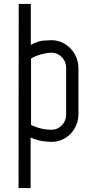

<svg xmlns="http://www.w3.org/2000/svg" viewBox="-20 -720 471 984"><path d="M139 -80Q190 -55 245 -55Q275 -55 297 -78Q319 -101 319 -133V-372Q319 -404 297 -427Q275 -450 244 -450Q223 -450 192.5 -442Q162 -434 139 -420ZM138 -490Q176 -510 202.5 -512Q229 -514 244 -514Q273 -514 298 -502.5Q323 -491 342 -471Q361 -451 371.5 -425Q382 -399 382 -369V-137Q382 -107 371.5 -80.5Q361 -54 342 -34.5Q323 -15 298 -4Q273 7 244 7Q224 7 196.5 3Q169 -1 137 -15V244H75L76 -700H138Z"/></svg>

Font: Marvel
Style: Bold
Weight: 700
Designer: Carolina Trebol
Foundry: Carolina Trebol
Version: Version 1.001